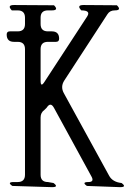

<svg xmlns="http://www.w3.org/2000/svg" viewBox="-20 -774 540 769"><path d="M171.9 -606.4Q142.6 -606.4 142.6 -577.1V-451.2Q142.6 -421.9 158.2 -446.3L329.1 -708Q344.7 -732.4 305.7 -732.4Q285.2 -753.9 314.5 -753.9L448.2 -752.9Q468.8 -732.4 439.5 -732.4Q419.9 -732.4 410.2 -716.8L237.3 -451.2Q221.7 -426.8 235.4 -401.4L417 -70.3Q430.7 -44.9 466.8 -41Q489.3 -24.4 460.9 -24.4L328.1 -29.3Q305.7 -44.9 334 -44.9Q358.4 -44.9 346.7 -66.4L196.3 -341.8Q182.6 -367.2 167 -342.8L158.2 -334Q142.6 -323.2 142.6 -303.7V-74.2Q142.6 -44.9 171.9 -44.9L194.3 -41Q216.8 -24.4 188.5 -24.4L29.3 -29.3Q6.8 -44.9 35.2 -44.9H50.8Q80.1 -44.9 80.1 -74.2V-325.2V-577.1Q80.1 -606.4 50.8 -606.4H36.1Q6.8 -606.4 6.8 -635.7Q6.8 -648.4 19.5 -648.4H50.8Q80.1 -648.4 80.1 -677.7V-703.1Q80.1 -732.4 50.8 -732.4H27.3Q6.8 -753.9 36.1 -753.9L196.3 -752.9Q216.8 -732.4 187.5 -732.4H171.9Q142.6 -732.4 142.6 -703.1V-677.7Q142.6 -648.4 171.9 -648.4H187.5Q216.8 -648.4 216.8 -619.1Q216.8 -606.4 204.1 -606.4Z"/></svg>

Font: B2 Hana
Style: Regular
Weight: 500
Version: 2020-08-05; (max)